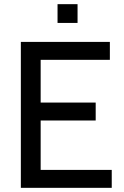

<svg xmlns="http://www.w3.org/2000/svg" viewBox="-20 -901 594 921"><path d="M80 -700H507V-614H175V-409H439V-323H175V-86H516V0H80ZM256 -881H352V-791H256Z"/></svg>

Font: Cabin
Style: Regular
Weight: 400
Designer: Pablo Impallari
Foundry: Pablo Impallari. http://www.impallari.com Igino Marini. http://www.ikern.com
Version: Version 2.001